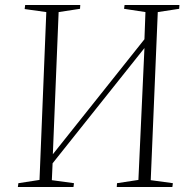

<svg xmlns="http://www.w3.org/2000/svg" viewBox="-20 -743 755 763"><path d="M554 -552 189 -94 186 -27 274 -15 272 0H51L53 -15L137 -28L164 -695L78 -707L80 -723H299L298 -708L213 -695L190 -130L554 -587L558 -695L473 -708L475 -723H693L692 -708L607 -695L579 -27L667 -15L665 0H444L445 -15L530 -28Z"/></svg>

Font: Literata 60pt ExtraLight
Style: Italic
Weight: 250
Italic angle: -2°
Designer: Latin by Veronika Burian and Jose Scaglione. Greek by Irene Vlachou. Cyrillic by Vera Evstafieva
Foundry: TypeTogether
Version: Version 3.103;gftools[0.9.29]